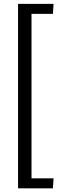

<svg xmlns="http://www.w3.org/2000/svg" viewBox="-20 -869 334 1017"><path d="M75.6 -848.6H263.7L260.3 -795.6H146.9V75.6H263.7L260.3 128.6H75.6Z"/></svg>

Font: Murecho Thin
Style: Regular
Weight: 100
Designer: Neil Summerour
Foundry: Positype
Version: Version 1.010